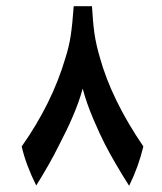

<svg xmlns="http://www.w3.org/2000/svg" viewBox="-20 -600 523 620"><path d="M191 -412Q203 -449 208.5 -486Q214 -523 218 -580H277Q280 -527 285 -492Q290 -457 302 -416Q340 -278 443 -127Q427 -61 397 0Q350 -74 319 -134Q302 -167 282 -214Q259 -268 247 -314Q235 -269 212 -217Q198 -184 171 -132Q142 -73 97 -1Q64 -67 50 -127Q148 -266 191 -412Z"/></svg>

Font: Mirza
Style: Bold
Weight: 700
Designer: Arabic design by Kourosh Beigpour, Latin design by Eduardo Tunni, engineering by Lasse Fister
Version: Version 1.0010g